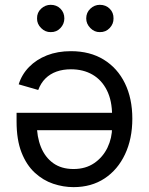

<svg xmlns="http://www.w3.org/2000/svg" viewBox="-20 -770 620 797"><path d="M274.4 -557.6Q353.5 -557.6 410.6 -522.5Q467.8 -487.3 498.5 -424.3Q529.3 -361.3 529.3 -277.3Q529.3 -193.8 499 -129.6Q468.8 -65.4 414.1 -29.3Q359.4 6.8 285.2 6.8Q242.7 6.8 200.7 -7.3Q158.7 -21.5 124.3 -53.2Q89.8 -85 69.3 -137.2Q48.8 -189.5 48.8 -265.6V-301.8H469.7V-229.5H94.2L132.8 -256.8Q132.8 -202.1 149.9 -159.7Q167 -117.2 200.9 -92.8Q234.9 -68.4 285.2 -68.4Q335.4 -68.4 371.3 -93Q407.2 -117.7 426.3 -157.5Q445.3 -197.3 445.3 -242.2V-290Q445.3 -352.1 423.8 -395Q402.3 -438 364 -460.2Q325.7 -482.4 274.4 -482.4Q241.7 -482.4 214.8 -472.9Q188 -463.4 168.7 -444.3Q149.4 -425.3 138.7 -396.5L57.6 -419.9Q70.3 -460.9 100.6 -491.9Q130.9 -522.9 175 -540.3Q219.2 -557.6 274.4 -557.6ZM190.4 -636.7Q168 -636.2 150.6 -653.6Q133.3 -670.9 133.8 -693.4Q133.3 -717.8 150.6 -733.9Q168 -750 190.4 -750Q214.8 -750 231 -733.9Q247.1 -717.8 247.1 -693.4Q247.1 -670.9 231 -653.6Q214.8 -636.2 190.4 -636.7ZM394.5 -636.7Q372.1 -636.2 355 -653.6Q337.9 -670.9 337.9 -693.4Q337.9 -717.8 355 -733.9Q372.1 -750 394.5 -750Q418.9 -750 435.3 -733.9Q451.7 -717.8 451.2 -693.4Q451.7 -670.9 435.3 -653.6Q418.9 -636.2 394.5 -636.7Z"/></svg>

Font: Inter
Style: Regular
Weight: 400
Designer: Rasmus Andersson
Foundry: rsms
Version: Version 4.000;git-8c9346024